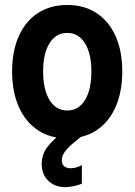

<svg xmlns="http://www.w3.org/2000/svg" viewBox="-20 -561 553 789"><path d="M256.3 7.8Q186.5 7.8 135.7 -25.9Q85 -59.6 57.4 -121.6Q29.8 -183.6 29.8 -267.6Q29.8 -351.6 57.4 -412.8Q85 -474.1 135.7 -507.3Q186.5 -540.5 256.3 -540.5Q326.2 -540.5 377 -507.1Q427.7 -473.6 455.1 -412.4Q482.4 -351.1 482.4 -267.6Q482.4 -183.6 455.1 -121.6Q427.7 -59.6 377 -25.9Q326.2 7.8 256.3 7.8ZM256.3 -106.9Q302.7 -106.9 329.1 -149.7Q355.5 -192.4 355.5 -267.6Q355.5 -340.8 329.1 -383.3Q302.7 -425.8 256.3 -425.8Q210 -425.8 183.6 -383.5Q157.2 -341.3 157.2 -267.6Q157.2 -192.9 183.6 -149.9Q210 -106.9 256.3 -106.9ZM247.6 208Q205.6 208 178.5 181.9Q151.4 155.8 151.4 112.8Q151.4 71.3 177.5 39.3Q203.6 7.3 247.6 -24.9L314.5 0Q293 16.6 274.7 32.5Q256.3 48.3 245.1 64.5Q233.9 80.6 233.9 98.1Q233.9 113.3 243.4 121.8Q252.9 130.4 271 130.4Q282.7 130.4 296.4 126.2Q310.1 122.1 316.4 116.7V193.4Q304.2 199.7 283.4 203.9Q262.7 208 247.6 208Z"/></svg>

Font: Reddit Sans Condensed
Style: Bold
Weight: 700
Designer: Stephen Hutchings
Foundry: Reddit
Version: Version 1.014